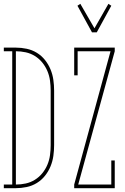

<svg xmlns="http://www.w3.org/2000/svg" viewBox="-32 -984 652 1004"><path d="M449 -815 373 -954 388 -964 462 -836 535 -964 550 -954 474 -815ZM568 0H356V-19L546 -716H374V-590H356V-735H568V-716L377 -19H550V-145H568ZM51 0H-12V-19H32V-716H-12V-735H51Q79 -735 107.5 -729Q136 -723 160.5 -708Q185 -693 203 -670.5Q221 -648 232 -621.5Q243 -595 247 -566.5Q251 -538 251 -510V-225Q251 -197 247 -168.5Q243 -140 232 -113.5Q221 -87 203 -64.5Q185 -42 160.5 -27Q136 -12 107.5 -6Q79 0 51 0ZM51 -19Q77 -19 102.5 -24.5Q128 -30 150.5 -44Q173 -58 189.5 -78.5Q206 -99 216 -123Q226 -147 229.5 -173Q233 -199 233 -225V-510Q233 -536 229.5 -562Q226 -588 216 -612Q206 -636 189.5 -656.5Q173 -677 150.5 -691Q128 -705 102.5 -710.5Q77 -716 51 -716Z"/></svg>

Font: Iosevka HT Thin Extended
Style: Regular
Weight: 100
Width: 7
Monospace: yes
Designer: Belleve Invis
Foundry: Belleve Invis
Version: Version 32.3.0; ttfautohint (v1.8.4)